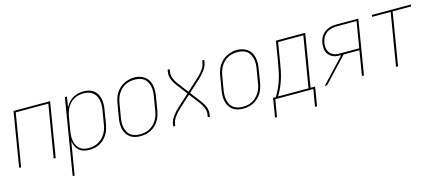

<svg xmlns="http://www.w3.org/2000/svg" viewBox="-53 -1070 4106 1805"><g transform="rotate(-15 2000.0 -168.0)"><path d="M16 0 103 -530H459L372 0H352L437 -512H120L35 0Z M482 205 603 -530H623L607 -430Q620 -455 639 -476.5Q658 -498 682 -512Q706 -526 733 -532Q760 -538 786 -538Q813 -538 838.5 -531.5Q864 -525 884 -509.5Q904 -494 916 -471.5Q928 -449 933.5 -423.5Q939 -398 938 -371Q937 -344 932 -317L911 -187Q906 -161 898 -136Q890 -111 876 -88Q862 -65 842 -46Q822 -27 798 -14.5Q774 -2 748.5 3Q723 8 697 8Q670 8 644 0.5Q618 -7 599 -24Q580 -41 569 -65Q558 -89 554 -115L501 205ZM697 -10Q720 -10 743.5 -15Q767 -20 789 -31.5Q811 -43 829 -60.5Q847 -78 860 -99.5Q873 -121 880.5 -143.5Q888 -166 891 -190L913 -320Q917 -344 918 -368.5Q919 -393 914 -416Q909 -439 898 -459.5Q887 -480 869 -494Q851 -508 827.5 -514Q804 -520 780 -520Q757 -520 734 -515Q711 -510 689.5 -498.5Q668 -487 651 -469Q634 -451 622 -430Q610 -409 603 -386.5Q596 -364 592 -341L570 -211Q566 -187 565 -163Q564 -139 568 -116Q572 -93 582.5 -72.5Q593 -52 610 -37Q627 -22 649.5 -16Q672 -10 697 -10Z M1195 8Q1168 8 1142 1.5Q1116 -5 1095.5 -20Q1075 -35 1061.5 -57.5Q1048 -80 1042.5 -105.5Q1037 -131 1037.5 -158.5Q1038 -186 1043 -213L1065 -343Q1069 -369 1077 -394Q1085 -419 1099 -442Q1113 -465 1133.5 -484.5Q1154 -504 1178 -516Q1202 -528 1228 -534.5Q1254 -541 1279 -541Q1306 -541 1332 -533.5Q1358 -526 1379 -511Q1400 -496 1413.5 -473.5Q1427 -451 1432.5 -425Q1438 -399 1437.5 -371.5Q1437 -344 1432 -317L1411 -187Q1406 -161 1398 -136Q1390 -111 1376 -88Q1362 -65 1341.5 -46Q1321 -27 1297 -14.5Q1273 -2 1247 3Q1221 8 1196 8Q1196 8 1195.5 8Q1195 8 1195 8ZM1196 -10Q1219 -10 1243 -14.5Q1267 -19 1289 -30.5Q1311 -42 1329 -60Q1347 -78 1360 -99Q1373 -120 1380.5 -143Q1388 -166 1391 -190L1413 -320Q1417 -344 1418 -369Q1419 -394 1414 -417Q1409 -440 1397.5 -461Q1386 -482 1367.5 -495.5Q1349 -509 1325 -514.5Q1301 -520 1277 -520Q1253 -520 1229.5 -515Q1206 -510 1184.5 -498.5Q1163 -487 1145 -469Q1127 -451 1114.5 -430Q1102 -409 1095 -386Q1088 -363 1084 -340L1062 -210Q1058 -186 1057 -161.5Q1056 -137 1061 -113.5Q1066 -90 1077 -70Q1088 -50 1106.5 -36Q1125 -22 1148.5 -16Q1172 -10 1196 -10Z M1516 0 1520 -27Q1523 -46 1532.5 -64.5Q1542 -83 1554.5 -100Q1567 -117 1581.5 -133Q1596 -149 1612 -163L1725 -266L1647 -368Q1636 -383 1626.5 -398Q1617 -413 1610 -430Q1603 -447 1599.5 -465.5Q1596 -484 1599 -504L1603 -530H1623L1619 -504Q1616 -486 1619 -468.5Q1622 -451 1628.5 -436Q1635 -421 1643.5 -406.5Q1652 -392 1662 -379L1739 -279L1850 -380Q1864 -393 1877.5 -407Q1891 -421 1903 -436.5Q1915 -452 1923.5 -469Q1932 -486 1935 -504L1940 -530H1959L1955 -504Q1952 -484 1942.5 -465.5Q1933 -447 1920.5 -430Q1908 -413 1893.5 -397Q1879 -381 1863 -367L1750 -264L1828 -162Q1839 -147 1848.5 -132Q1858 -117 1865 -100Q1872 -83 1875.5 -64.5Q1879 -46 1876 -27L1872 0H1852L1856 -27Q1859 -44 1856 -61.5Q1853 -79 1846.5 -94Q1840 -109 1831.5 -123.5Q1823 -138 1813 -151L1736 -251L1625 -150Q1611 -137 1597.5 -123Q1584 -109 1572.5 -93.5Q1561 -78 1552 -61Q1543 -44 1540 -27L1535 0Z M2195 8Q2168 8 2142 1.5Q2116 -5 2095.5 -20Q2075 -35 2061.5 -57.5Q2048 -80 2042.5 -105.5Q2037 -131 2037.5 -158.5Q2038 -186 2043 -213L2065 -343Q2069 -369 2077 -394Q2085 -419 2099 -442Q2113 -465 2133.5 -484.5Q2154 -504 2178 -516Q2202 -528 2228 -534.5Q2254 -541 2279 -541Q2306 -541 2332 -533.5Q2358 -526 2379 -511Q2400 -496 2413.5 -473.5Q2427 -451 2432.5 -425Q2438 -399 2437.5 -371.5Q2437 -344 2432 -317L2411 -187Q2406 -161 2398 -136Q2390 -111 2376 -88Q2362 -65 2341.5 -46Q2321 -27 2297 -14.5Q2273 -2 2247 3Q2221 8 2196 8Q2196 8 2195.5 8Q2195 8 2195 8ZM2196 -10Q2219 -10 2243 -14.5Q2267 -19 2289 -30.5Q2311 -42 2329 -60Q2347 -78 2360 -99Q2373 -120 2380.5 -143Q2388 -166 2391 -190L2413 -320Q2417 -344 2418 -369Q2419 -394 2414 -417Q2409 -440 2397.5 -461Q2386 -482 2367.5 -495.5Q2349 -509 2325 -514.5Q2301 -520 2277 -520Q2253 -520 2229.5 -515Q2206 -510 2184.5 -498.5Q2163 -487 2145 -469Q2127 -451 2114.5 -430Q2102 -409 2095 -386Q2088 -363 2084 -340L2062 -210Q2058 -186 2057 -161.5Q2056 -137 2061 -113.5Q2066 -90 2077 -70Q2088 -50 2106.5 -36Q2125 -22 2148.5 -16Q2172 -10 2196 -10Z M2462 166 2492 -18H2519Q2541 -54 2559 -93Q2577 -132 2589 -171Q2601 -210 2609 -250.5Q2617 -291 2624 -331L2657 -530H2942L2857 -18H2901L2871 166H2851L2879 0H2509L2481 166ZM2541 -18H2837L2919 -512H2674L2643 -328Q2637 -288 2629 -248.5Q2621 -209 2609 -170Q2597 -131 2580 -92.5Q2563 -54 2541 -18Z M2990 0 3215 -240H3204Q3183 -240 3163 -243.5Q3143 -247 3126 -256.5Q3109 -266 3096 -281Q3083 -296 3077 -314.5Q3071 -333 3070.5 -353.5Q3070 -374 3073 -395Q3076 -414 3083 -433Q3090 -452 3102.5 -468.5Q3115 -485 3132 -497.5Q3149 -510 3168 -517Q3187 -524 3206 -527Q3225 -530 3245 -530H3459L3372 0H3352L3392 -240H3238L3013 0ZM3204 -258H3395L3437 -512H3245Q3227 -512 3210 -509.5Q3193 -507 3176 -500.5Q3159 -494 3144 -483Q3129 -472 3118 -457.5Q3107 -443 3101 -426Q3095 -409 3092 -392Q3089 -375 3089.5 -357Q3090 -339 3095.5 -323Q3101 -307 3111.5 -294Q3122 -281 3136.5 -272.5Q3151 -264 3168.5 -261Q3186 -258 3204 -258Z M3684 0 3769 -512H3588L3591 -530H3971L3968 -512H3788L3704 0Z"/></g></svg>

Font: Iosevka Curly Thin Oblique
Style: Regular
Weight: 100
Italic angle: -9°
Monospace: yes
Designer: Belleve Invis
Foundry: Belleve Invis
Version: Version 11.1.0; ttfautohint (v1.8.3)